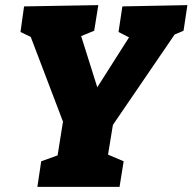

<svg xmlns="http://www.w3.org/2000/svg" viewBox="-20 -730 752 750"><path d="M126 0 141 -100 205 -123 226 -255 100 -586 60 -605 74 -705 364 -710 348 -610 297 -589 360 -389 484 -584 443 -605 458 -705 712 -710 697 -610 662 -595 421 -242 402 -126 463 -100 447 0Z"/></svg>

Font: Bitter Black
Style: Italic
Weight: 900
Italic angle: -9°
Designer: Sol Matas, and Bitter project Authors
Foundry: Sol Matas
Version: Version 2.001